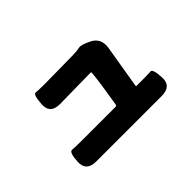

<svg xmlns="http://www.w3.org/2000/svg" viewBox="-80 -831 1160 1160"><g transform="rotate(-45 500.0 -250.5)"><path d="M222 30Q137 30 141 -48Q145 -126 169 -123.5Q193 -121 244 -121H537Q546 -121 548 -130Q576 -297 582 -369Q582 -374 577 -374L314 -370Q228 -369 233 -448Q238 -526 257 -523.5Q276 -521 337 -521L577 -524Q614 -525 635 -530Q655 -534 709 -508Q771 -477 759 -402L713 -126Q712 -121 717 -121H757Q818 -121 838 -123Q858 -125 862 -48Q866 30 781 30Z"/></g></svg>

Font: Resource Han Rounded JP Heavy
Style: Regular
Weight: 900
Designer: Cyano Hao (round all glyphs); Ryoko NISHIZUKA 西塚涼子 (kana, bopomofo & ideographs); Paul D. Hunt (Latin, Greek & Cyrillic)
Foundry: Cyano Hao
Version: 0.990